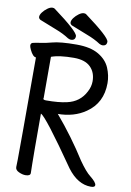

<svg xmlns="http://www.w3.org/2000/svg" viewBox="-98 -946 696 1022"><g transform="rotate(10 250.0 -434.5)"><path d="M113 17Q97 17 77.5 8Q58 -1 58 -17Q58 -29 59 -58.5Q60 -88 60 -610Q43 -610 26 -646Q19 -661 19 -668Q19 -682 33 -684Q51 -688 73.5 -691Q96 -694 130 -703Q173 -715 262 -715Q337 -715 381 -689Q425 -663 442 -622.5Q459 -582 459 -541Q459 -434 377 -378Q314 -334 224 -334H227Q318 -227 392 -110Q429 -57 455 -37Q489 -10 489 5Q489 17 467 17Q396 17 339 -59Q165 -310 138 -320Q138 -81 139 -48.5Q140 -16 140 1Q140 17 113 17ZM153 -394Q221 -394 264 -404Q333 -419 364 -480Q379 -508 379 -537Q379 -585 349.5 -614Q320 -643 260 -643Q181 -643 138 -627V-405L137 -401Q137 -394 153 -394ZM226 -735Q220 -735 210 -740Q180 -760 137.5 -776Q95 -792 49 -811Q39 -817 39 -826Q39 -837 49 -850.5Q59 -864 74 -875Q89 -886 101 -886Q109 -886 113 -883Q250 -782 250 -758Q250 -735 226 -735ZM396 -735Q390 -735 380 -740Q350 -760 307.5 -776Q265 -792 219 -811Q209 -817 209 -826Q209 -837 219 -850.5Q229 -864 244 -875Q259 -886 271 -886Q279 -886 283 -883Q420 -782 420 -758Q420 -735 396 -735Z"/></g></svg>

Font: LXGW WenKai Mono Medium
Style: Regular
Weight: 500
Monospace: yes
Designer: LXGW / Fontworks Inc.
Foundry: LXGW / Fontworks Inc.
Version: Version 1.520; June 14, 2025